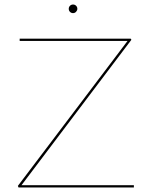

<svg xmlns="http://www.w3.org/2000/svg" viewBox="-20 -829 656 849"><path d="M284 -790Q284 -798 289.5 -803.5Q295 -809 303 -809Q311 -809 316.5 -803.5Q322 -798 322 -790Q322 -783 316.5 -777Q311 -771 303 -771Q295 -771 289.5 -776.5Q284 -782 284 -790ZM572 -10V0H62L59 -7L544 -648H67V-658H558L561 -653L75 -10Z"/></svg>

Font: Ysabeau SC Hairline
Style: Regular
Weight: 100
Designer: Christian Thalmann (Catharsis Fonts)
Version: Version 0.003